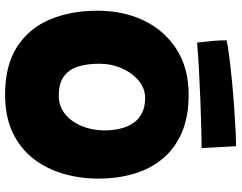

<svg xmlns="http://www.w3.org/2000/svg" viewBox="-112 -764 902 717"><g transform="rotate(90 338.5 -406.0)"><path d="M334 25.5Q224 25.5 154.8 -19.5Q85.5 -64.5 53 -142.5Q20.5 -220.5 20.5 -319.5Q20.5 -418 58.2 -494.8Q96 -571.5 166 -615.8Q236 -660 334 -660Q415.5 -660 474.8 -634.8Q534 -609.5 572.2 -564Q610.5 -518.5 629 -457Q647.5 -395.5 647.5 -322.5Q647.5 -255 629.5 -192.5Q611.5 -130 573.8 -81Q536 -32 476.5 -3.2Q417 25.5 334 25.5ZM337.5 -175Q378 -175 407.2 -199.2Q436.5 -223.5 452 -262.5Q467.5 -301.5 467.5 -345Q467.5 -376 461 -403.8Q454.5 -431.5 440.5 -452.5Q426.5 -473.5 403.2 -485.5Q380 -497.5 346 -497.5Q311.5 -497.5 282.5 -474Q253.5 -450.5 236 -411.2Q218.5 -372 218.5 -325Q218.5 -281 229 -247.2Q239.5 -213.5 265.5 -194.2Q291.5 -175 337.5 -175ZM533.5 -708.5Q507.5 -708.5 460.2 -707.2Q413 -706 355.8 -703.8Q298.5 -701.5 241.5 -698.5Q184.5 -695.5 139.5 -691.5Q136 -720.5 133.5 -747.5Q131 -774.5 131 -802Q158 -807.5 198.5 -812.5Q239 -817.5 285.8 -822Q332.5 -826.5 378.8 -829.8Q425 -833 463.8 -835Q502.5 -837 526.5 -837Z"/></g></svg>

Font: Grandstander Thin Black
Style: Regular
Weight: 900
Version: Version 1.200